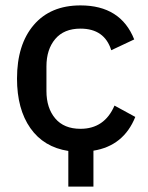

<svg xmlns="http://www.w3.org/2000/svg" viewBox="-20 -551 548 711"><path d="M233 140V8Q142 -6 92.5 -76.5Q43 -147 43 -260Q43 -386 105 -458.5Q167 -531 278 -531Q427 -531 477 -405L392 -365Q367 -445 278 -445Q217 -445 184.5 -406.5Q152 -368 152 -305V-214Q152 -151 184.5 -112.5Q217 -74 278 -74Q367 -74 404 -160L481 -118Q438 -11 326 7V140Z"/></svg>

Font: Anuphan Medium
Style: Regular
Weight: 500
Designer: Mike Abbink, Paul van der Laan, Pieter van Rosmalen, Mint Tantisuwanna
Foundry: Bold Monday; Cadson Demak
Version: Version 3.002;hotconv 1.0.109;makeotfexe 2.5.65596